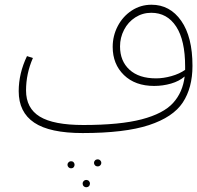

<svg xmlns="http://www.w3.org/2000/svg" viewBox="-20 -550 833 811"><path d="M793 -272Q793 -179 752 -117Q711 -55 609 -21.5Q507 12 329 12Q190 12 124.5 -32Q59 -76 59 -165Q59 -240 94 -313L119 -305Q90 -239 90 -168Q90 -93 148 -57.5Q206 -22 332 -22Q487 -22 578.5 -46Q670 -70 711 -115Q752 -160 760 -227Q737 -207 702.5 -197Q668 -187 631 -187Q551 -187 503.5 -233Q456 -279 456 -352Q456 -399 477.5 -440Q499 -481 536.5 -505.5Q574 -530 620 -530Q698 -530 745.5 -462Q793 -394 793 -272ZM762 -255V-269Q762 -380 724 -438Q686 -496 619 -496Q582 -496 551.5 -476.5Q521 -457 504 -424Q487 -391 487 -354Q487 -292 527 -255.5Q567 -219 639 -219Q670 -219 704 -228.5Q738 -238 762 -255ZM377 138Q377 132 381.5 127.5Q386 123 393 123Q399 123 403.5 127.5Q408 132 408 138Q408 144 403.5 148.5Q399 153 393 153Q386 153 381.5 148.5Q377 144 377 138ZM265 146Q265 140 269.5 135.5Q274 131 280 131Q287 131 291 135.5Q295 140 295 146Q295 152 291 156.5Q287 161 280 161Q274 161 269.5 156.5Q265 152 265 146ZM329 225Q329 219 333.5 214.5Q338 210 344 210Q351 210 355.5 214.5Q360 219 360 225Q360 232 355.5 236.5Q351 241 344 241Q338 241 333.5 236.5Q329 232 329 225Z"/></svg>

Font: FiraGO UltraLight
Style: Regular
Weight: 200
Designer: bBox Type
Foundry: bBox Type GmbH
Version: Version 1.001